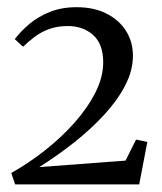

<svg xmlns="http://www.w3.org/2000/svg" viewBox="-20 -922 440 520"><path d="M10.5 -453.5Q57 -479.5 101.5 -514.5Q146 -549.5 181.8 -589.8Q217.5 -630 238.8 -672.2Q260 -714.5 259.5 -755.5Q259 -803.5 231.8 -827.5Q204.5 -851.5 163.5 -851.5Q135.5 -851.5 113.5 -843.5Q91.5 -835.5 74.2 -822.5Q57 -809.5 42.5 -795.5L20 -816Q36 -837 59.2 -856.8Q82.5 -876.5 114.5 -889.5Q146.5 -902.5 187.5 -902.5Q234.5 -902.5 268.8 -885Q303 -867.5 321.5 -838Q340 -808.5 340 -771Q340 -731 319 -690.5Q298 -650 262 -611Q226 -572 180.8 -536.2Q135.5 -500.5 86.5 -469.5L320 -487L348.5 -544L379 -537.5L357 -422.5H21Z"/></svg>

Font: Merriweather 96pt Light
Style: Regular
Weight: 300
Version: Version 2.100